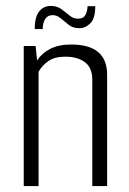

<svg xmlns="http://www.w3.org/2000/svg" viewBox="-20 -627 435 647"><path d="M60 -472H100L105 -423Q120 -447 148.5 -462Q177 -477 220 -477Q341 -477 341 -375V0H291V-358Q291 -399 266 -417.5Q241 -436 200 -436Q165 -436 143.5 -421.5Q122 -407 110 -385V0H60ZM97 -529Q97 -570 112 -588.5Q127 -607 151 -607Q172 -607 186.5 -596.5Q201 -586 214 -575Q227 -564 242 -564Q262 -564 268.5 -578Q275 -592 275 -606H301Q301 -565 284.5 -548.5Q268 -532 247 -532Q226 -532 212 -543Q198 -554 185 -565Q172 -576 157 -576Q141 -576 132.5 -563Q124 -550 124 -529Z"/></svg>

Font: Smooch Sans
Style: Regular
Weight: 400
Designer: Robert E. Leuschke
Foundry: Robert E. Leuschke
Version: Version 1.010; ttfautohint (v1.8.3)